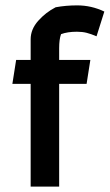

<svg xmlns="http://www.w3.org/2000/svg" viewBox="-20 -694 408 714"><path d="M94 -382H26L40 -471H94V-548Q94 -585 122 -616.5Q150 -648 187 -667Q225 -674 267 -674Q320 -674 368 -651L339 -559Q318 -568 302 -572Q286 -576 266 -576Q231 -576 207 -567Q200 -548 200 -515V-471H316L302 -382H200V0H94Z"/></svg>

Font: Athiti SemiBold
Style: Regular
Weight: 600
Designer: CadsonDemak Team
Foundry: CadsonDemak
Version: Version 1.032